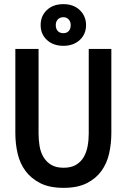

<svg xmlns="http://www.w3.org/2000/svg" viewBox="-20 -894 611 926"><path d="M54 -658H166V-250Q166 -219 171 -189Q176 -159 190 -136Q204 -113 227 -99Q250 -85 287 -85Q323 -85 346.5 -99Q370 -113 383.5 -136Q397 -159 402.5 -188.5Q408 -218 408 -250V-658H517V-252Q517 -202 506.5 -154.5Q496 -107 469.5 -70Q443 -33 398.5 -10.5Q354 12 287 12Q219 12 174.5 -10.5Q130 -33 103 -69.5Q76 -106 65 -153.5Q54 -201 54 -252ZM286 -734Q302 -734 311.5 -744.5Q321 -755 321 -773Q321 -790 311 -800.5Q301 -811 286 -811Q269 -811 259 -800.5Q249 -790 249 -773Q249 -755 258.5 -744.5Q268 -734 286 -734ZM286 -874Q335 -874 365 -845Q395 -816 395 -773Q395 -729 364.5 -701Q334 -673 286 -673Q237 -673 206.5 -701Q176 -729 176 -773Q176 -817 206 -845.5Q236 -874 286 -874Z"/></svg>

Font: Codetta
Style: Bold
Weight: 700
Designer: Ulrich Proeller
Foundry: PROSA GmbH
Version: Version 2.00;September 29, 2018;FontCreator 11.5.0.2427 64-b